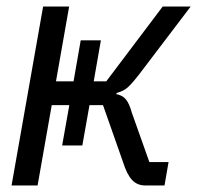

<svg xmlns="http://www.w3.org/2000/svg" viewBox="-20 -570 640 590"><path d="M139 -247 95.5 0H15.5L112.5 -550H192.5L152 -320H206L228 -446H290L268 -320H306.5L480 -550H566L408 -342Q385.5 -313 372.5 -301.5Q359.5 -290 340.5 -285L336 -281Q355.5 -278 366.5 -265Q377.5 -252 385 -224L439 -72H498L485.5 0H427.5Q401.5 0 385.8 -17Q370 -34 358 -72L296.5 -247H255L233 -123H171L193 -247Z"/></svg>

Font: JuliaMono
Style: Bold Italic
Weight: 700
Italic angle: -9°
Monospace: yes
Designer: cormullion
Foundry: corm
Version: Version 0.057; ttfautohint (v1.8.4)